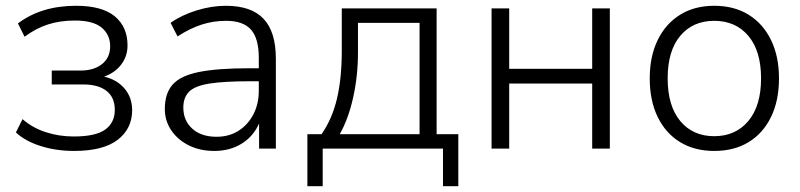

<svg xmlns="http://www.w3.org/2000/svg" viewBox="-20 -514 2768 664"><path d="M236 8Q174 8 120.5 -9Q67 -26 35 -56L58 -102Q92 -72 138 -57Q184 -42 235 -42Q311 -42 344 -66Q377 -90 377 -134Q377 -177 348.5 -199.5Q320 -222 267 -222H159V-270H258Q305 -270 333 -292.5Q361 -315 361 -354Q361 -394 331.5 -418.5Q302 -443 239 -443Q188 -443 146 -429.5Q104 -416 65 -387L42 -433Q123 -494 243 -494Q333 -494 377 -457.5Q421 -421 421 -357Q421 -319 399 -290.5Q377 -262 340 -249Q384 -239 410.5 -208Q437 -177 437 -133Q437 -69 387 -30.5Q337 8 236 8Z M721 8Q672 8 633.5 -11Q595 -30 572.5 -63Q550 -96 550 -137Q550 -191 577 -221.5Q604 -252 668 -265Q732 -278 844 -278H875V-314Q875 -381 848 -411.5Q821 -442 762 -442Q718 -442 677.5 -429Q637 -416 594 -388L570 -435Q608 -462 660 -478Q712 -494 761 -494Q849 -494 891.5 -449Q934 -404 934 -311V0H876V-87Q856 -42 815.5 -17Q775 8 721 8ZM729 -41Q772 -41 804.5 -61.5Q837 -82 856 -118Q875 -154 875 -200V-233H845Q755 -233 704.5 -225Q654 -217 634 -197Q614 -177 614 -142Q614 -97 645 -69Q676 -41 729 -41Z M1043 130V-50H1092Q1129 -103 1145.5 -173.5Q1162 -244 1162 -339V-485H1490V-50H1565V130H1512V0H1096V130ZM1155 -50H1431V-435H1218V-333Q1218 -252 1201.5 -177.5Q1185 -103 1155 -50Z M1680 0V-485H1741V-276H2028V-485H2089V0H2028V-225H1741V0Z M2450 8Q2382 8 2332 -22.5Q2282 -53 2254.5 -109.5Q2227 -166 2227 -243Q2227 -319 2254.5 -375.5Q2282 -432 2332 -463Q2382 -494 2450 -494Q2519 -494 2569 -463Q2619 -432 2646.5 -375.5Q2674 -319 2674 -243Q2674 -166 2646.5 -109.5Q2619 -53 2569 -22.5Q2519 8 2450 8ZM2450 -43Q2524 -43 2568 -95.5Q2612 -148 2612 -243Q2612 -338 2568 -390Q2524 -442 2450 -442Q2376 -442 2332.5 -390Q2289 -338 2289 -243Q2289 -148 2332.5 -95.5Q2376 -43 2450 -43Z"/></svg>

Font: Nunito Sans Light
Style: Regular
Weight: 300
Designer: Vernon Adams
Foundry: Vernon Adams
Version: Version 3.101; ttfautohint (v1.8.4.7-5d5b);gftools[0.9.27]